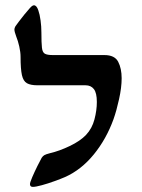

<svg xmlns="http://www.w3.org/2000/svg" viewBox="-20 -692 540 729"><path d="M104.5 17.6Q93.8 17.6 93.8 6.8Q93.8 1 102.5 -19.5Q111.3 -40 122.1 -61.8Q132.8 -83.5 138.2 -92.8Q142.6 -99.6 148.4 -103Q154.3 -106.4 169.9 -110.4Q205.6 -118.7 245.1 -137.7Q284.7 -156.7 306.6 -179.7Q329.6 -204.1 338.6 -238.5Q347.7 -272.9 347.7 -304.7Q347.7 -339.4 336.4 -353.8Q325.2 -368.2 304.7 -368.2H122.1Q96.2 -368.2 82.3 -376Q68.4 -383.8 63.2 -407Q58.1 -430.2 58.1 -476.1Q58.1 -493.7 53.2 -515.4Q48.3 -537.1 41.5 -553.7Q34.7 -571.8 34.7 -580.1Q34.7 -585.4 38.6 -592.3Q42 -597.2 51.3 -609.6Q60.5 -622.1 72.3 -636.5Q84 -650.9 92.8 -660.6Q102.5 -671.9 108.9 -671.9Q119.1 -671.9 125.5 -652.8Q130.9 -637.7 134 -614.7Q137.2 -591.8 137.2 -567.9Q137.2 -529.3 139.2 -511.2Q141.1 -493.2 150.4 -488Q159.7 -482.9 180.7 -482.9H376.5Q415.5 -482.9 428.7 -457.5Q441.9 -432.1 441.9 -395Q441.9 -359.9 432.1 -315.7Q422.4 -271.5 411.1 -239.7Q383.8 -164.1 336.2 -105.7Q288.6 -47.4 227.5 -20Q211.9 -13.2 187 -4.2Q162.1 4.9 138.9 11.2Q115.7 17.6 104.5 17.6Z"/></svg>

Font: David Libre Medium
Style: Regular
Weight: 500
Designer: Ismar David, J. Victor Gaultney, Annie Olsen and Meir Sadan
Foundry: Monotype Imaging Inc. & SIL International
Version: Version 1.100; ttfautohint (v1.8.4.7-5d5b)